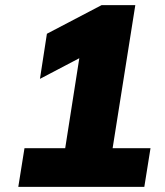

<svg xmlns="http://www.w3.org/2000/svg" viewBox="-20 -725 640 745"><path d="M51 0 75 -150H233L296 -552L379 -547L135 -419L162 -594L374 -705H505L417 -150H564L540 0Z"/></svg>

Font: Mulish ExtraLight Black
Style: Italic
Weight: 900
Italic angle: -9°
Version: Version 3.603